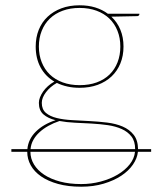

<svg xmlns="http://www.w3.org/2000/svg" viewBox="-20 -518 594 726"><path d="M95 56Q95 81.5 108.5 103.8Q122 126 146.8 142.5Q171.5 159 207 168.5Q242.5 178 287 178Q325 178 360.8 168.5Q396.5 159 424.5 142.5Q452.5 126 470.2 103.8Q488 81.5 490.5 56ZM491 46Q491 16 477 -2Q463 -20 440 -30.2Q417 -40.5 387.5 -44.8Q358 -49 326.2 -50.8Q294.5 -52.5 263 -54Q231.5 -55.5 205 -60.5Q182.5 -53 163.2 -42.2Q144 -31.5 129.5 -18.2Q115 -5 106 11.2Q97 27.5 95.5 46ZM127 -342Q127 -309.5 137.8 -282.5Q148.5 -255.5 168.5 -236.2Q188.5 -217 217 -206.5Q245.5 -196 281 -196Q317.5 -196 346 -206.5Q374.5 -217 394.2 -236.2Q414 -255.5 424.5 -282.5Q435 -309.5 435 -342Q435 -374.5 424.2 -401.5Q413.5 -428.5 393.5 -447.8Q373.5 -467 345 -477.5Q316.5 -488 281 -488Q245.5 -488 217 -477.5Q188.5 -467 168.5 -447.8Q148.5 -428.5 137.8 -401.5Q127 -374.5 127 -342ZM551.5 56H501.5Q499 80.5 482.8 104.2Q466.5 128 438.5 146.5Q410.5 165 372 176.5Q333.5 188 287 188Q237.5 188 199.5 177.5Q161.5 167 135.5 149Q109.5 131 96.2 107Q83 83 83 56H23V46H83.5Q87 8 115.5 -20.2Q144 -48.5 190 -63.5Q161.5 -70.5 144.2 -85.5Q127 -100.5 127 -129Q127 -139 131.2 -150Q135.5 -161 143 -171.8Q150.5 -182.5 161.2 -192.2Q172 -202 185.5 -209.5Q151.5 -229.5 133.2 -263.5Q115 -297.5 115 -342Q115 -376.5 126.5 -405.2Q138 -434 159.8 -454.5Q181.5 -475 212 -486.5Q242.5 -498 281 -498Q313.5 -498 340.2 -489.8Q367 -481.5 388 -466H507V-464Q507 -461 504.5 -459Q502 -457 499 -457L401 -455Q423.5 -434 435.2 -405.5Q447 -377 447 -342Q447 -307 435.2 -278.2Q423.5 -249.5 401.8 -229Q380 -208.5 349.5 -197.2Q319 -186 281 -186Q256 -186 234.8 -190.8Q213.5 -195.5 195 -204.5Q170 -190.5 154 -169.5Q138 -148.5 138 -129Q138 -104.5 153.5 -91.2Q169 -78 194.5 -71.8Q220 -65.5 252.2 -63.8Q284.5 -62 318.5 -60.2Q352.5 -58.5 385.2 -54.5Q418 -50.5 443.8 -39.5Q469.5 -28.5 485.5 -8.2Q501.5 12 502 46H551.5Z"/></svg>

Font: Lato 2
Style: Regular
Weight: 100
Designer: Lukasz Dziedzic with Adam Twardoch and Botio Nikoltchev
Foundry: tyPoland Lukasz Dziedzic
Version: Version 2.015; 2015-08-06; http://www.latofonts.com/